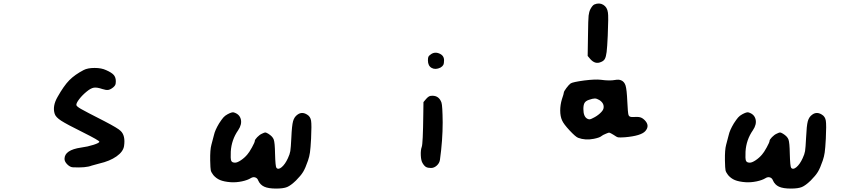

<svg xmlns="http://www.w3.org/2000/svg" viewBox="-20 -717 5040 1119"><path d="M468 -309Q491 -321 531.5 -321Q572 -321 599 -308Q631 -294 643 -280Q655 -266 655 -244Q655 -229 652 -222.5Q649 -216 640 -208Q624 -195 611 -193Q598 -191 577 -198Q545 -209 527 -206Q509 -203 486 -184Q460 -163 442 -139.5Q424 -116 425 -105Q426 -97 452 -82Q478 -67 588 -11Q669 31 683 46Q712 73 703 134Q698 167 659 194.5Q620 222 559 236Q531 243 515 248Q480 262 404 258Q388 257 372 241Q356 225 356 209Q356 157 453 143Q491 138 525 127Q559 116 559 109Q559 102 463 54Q368 7 336.5 -13.5Q305 -34 299 -53Q284 -98 316 -153Q352 -217 384 -249.5Q416 -282 468 -309Z M1306 -51Q1332 -65 1342 -62Q1376 -52 1383.5 -22Q1391 8 1368 42Q1329 98 1325 167Q1323 208 1327.5 219.5Q1332 231 1350 231Q1363 231 1384 217Q1405 203 1421 184Q1432 172 1448.5 142Q1465 112 1465 104.5Q1465 97 1479 82.5Q1493 68 1507 62Q1521 55 1526 55Q1531 55 1543 62Q1569 78 1575.5 96.5Q1582 115 1583 178Q1585 254 1591 261Q1602 274 1622 257Q1642 240 1658 205Q1669 182 1672 163.5Q1675 145 1678 85Q1681 15 1688 -10.5Q1695 -36 1714 -49Q1740 -68 1770 -49Q1789 -38 1793 -13.5Q1797 11 1793 91Q1790 147 1786.5 171.5Q1783 196 1775 219Q1760 263 1746.5 285Q1733 307 1705 335Q1675 364 1653.5 373Q1632 382 1589 382Q1544 382 1520 371Q1496 360 1485 335Q1480 321 1467.5 317Q1455 313 1442 321Q1423 333 1390 340Q1357 347 1325 345Q1286 342 1263 332.5Q1240 323 1223 303Q1211 287 1208.5 276Q1206 265 1205 218Q1204 155 1212 127Q1217 109 1227 70Q1233 42 1257 2Q1272 -21 1281.5 -32Q1291 -43 1306 -51Z M2464 -141Q2474 -152 2481 -155.5Q2488 -159 2500 -159Q2539 -159 2553 -119Q2559 -101 2560 -4Q2560 100 2544 215Q2541 234 2525.5 248Q2510 262 2492 262Q2474 262 2463.5 256.5Q2453 251 2443 234Q2434 220 2432.5 189Q2431 158 2438 139Q2445 122 2447 -51L2448 -122ZM2488 -398Q2511 -417 2539.5 -405.5Q2568 -394 2568 -366Q2568 -347 2563.5 -338.5Q2559 -330 2547 -323Q2518 -309 2496 -321Q2474 -333 2474 -365Q2474 -379 2476.5 -385.5Q2479 -392 2488 -398Z M3473 -134Q3458 -143 3446.5 -143Q3435 -143 3412 -135Q3394 -129 3387 -117.5Q3380 -106 3380 -82Q3380 -37 3403 -25Q3411 -21 3417 -21.5Q3423 -22 3436 -29Q3459 -40 3476.5 -56Q3494 -72 3497 -84Q3504 -114 3473 -134ZM3385 -248Q3450 -256 3482 -252Q3532 -245 3565 -251Q3586 -255 3600 -249Q3619 -241 3626 -218Q3633 -195 3636 -126Q3639 -60 3643 -47Q3647 -34 3667 -35Q3697 -37 3710.5 -33.5Q3724 -30 3737 -17Q3769 15 3741 47Q3716 75 3622 83Q3592 85 3583 83.5Q3574 82 3556 69Q3538 58 3532.5 56.5Q3527 55 3512 62Q3492 70 3484 77Q3475 85 3441 92Q3391 102 3349 86Q3334 80 3299.5 43Q3265 6 3256 -15Q3245 -39 3245 -72.5Q3245 -106 3255 -139Q3266 -171 3266 -177Q3266 -184 3281 -204Q3296 -224 3306 -231Q3319 -239 3385 -248ZM3444 -691Q3473 -703 3496 -689Q3519 -675 3523 -644Q3527 -623 3522 -508Q3519 -442 3515.5 -414Q3512 -386 3505 -373.5Q3498 -361 3481 -355Q3449 -341 3421 -372L3405 -391L3407 -516Q3408 -604 3410.5 -626Q3413 -648 3421 -664Q3433 -686 3444 -691Z M4306 -51Q4332 -65 4342 -62Q4376 -52 4383.5 -22Q4391 8 4368 42Q4329 98 4325 167Q4323 208 4327.5 219.5Q4332 231 4350 231Q4363 231 4384 217Q4405 203 4421 184Q4432 172 4448.5 142Q4465 112 4465 104.5Q4465 97 4479 82.5Q4493 68 4507 62Q4521 55 4526 55Q4531 55 4543 62Q4569 78 4575.5 96.5Q4582 115 4583 178Q4585 254 4591 261Q4602 274 4622 257Q4642 240 4658 205Q4669 182 4672 163.5Q4675 145 4678 85Q4681 15 4688 -10.5Q4695 -36 4714 -49Q4740 -68 4770 -49Q4789 -38 4793 -13.5Q4797 11 4793 91Q4790 147 4786.5 171.5Q4783 196 4775 219Q4760 263 4746.5 285Q4733 307 4705 335Q4675 364 4653.5 373Q4632 382 4589 382Q4544 382 4520 371Q4496 360 4485 335Q4480 321 4467.5 317Q4455 313 4442 321Q4423 333 4390 340Q4357 347 4325 345Q4286 342 4263 332.5Q4240 323 4223 303Q4211 287 4208.5 276Q4206 265 4205 218Q4204 155 4212 127Q4217 109 4227 70Q4233 42 4257 2Q4272 -21 4281.5 -32Q4291 -43 4306 -51Z"/></svg>

Font: linja li nja tan jan Jami
Style: Regular
Weight: 400
Designer: jan Jami
Version: Version 1.0